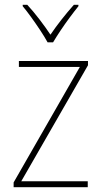

<svg xmlns="http://www.w3.org/2000/svg" viewBox="-20 -783 423 803"><path d="M347 0H37V-20L314 -503H59V-528H348V-510L69 -25H347ZM179 -606Q167 -628 148.5 -656Q130 -684 110.5 -711Q91 -738 75 -757V-763H94Q119 -736 145 -702Q171 -668 191 -638Q234 -701 289 -763H308V-757Q291 -736 271 -709Q251 -682 233 -655Q215 -628 202 -606Z"/></svg>

Font: Noto Sans Myanmar SemiCondensed Thin
Style: Regular
Weight: 100
Width: 4
Designer: Monotype Design Team
Foundry: Monotype Imaging Inc.
Version: Version 2.107; ttfautohint (v1.8.4.7-5d5b)